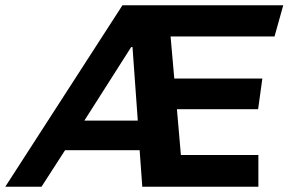

<svg xmlns="http://www.w3.org/2000/svg" viewBox="-63 -706 1091 726"><path d="M-43 0 400 -686H1008L975 -568H582L596 -409H929L913 -293H606L621 -120H914V0H475L465 -138H183L94 0ZM256 -250H458L438 -528H433Z"/></svg>

Font: Chivo Medium SemiBold
Style: Italic
Weight: 600
Italic angle: -8.05°
Version: Version 2.002